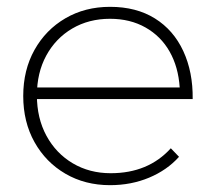

<svg xmlns="http://www.w3.org/2000/svg" viewBox="-20 -541 629 562"><path d="M506 -285Q502 -345 476.5 -390Q451 -435 406 -460.5Q361 -486 302 -486Q240 -486 191.5 -457.5Q143 -429 115.5 -378.5Q88 -328 88 -262Q88 -195 116 -143.5Q144 -92 193 -63Q242 -34 304 -34Q414 -34 480 -107L504 -82Q469 -43 416.5 -21Q364 1 302 1Q229 1 171.5 -32.5Q114 -66 81 -125Q48 -184 48 -260Q48 -336 81 -395Q114 -454 171.5 -487.5Q229 -521 302 -521Q379 -521 433.5 -487Q488 -453 516.5 -391.5Q545 -330 544 -251H78V-285Z"/></svg>

Font: Alexandria ExtraLight
Style: Regular
Weight: 250
Designer: Mohamed Gaber
Foundry: Kief Type Foundry
Version: Version 5.100